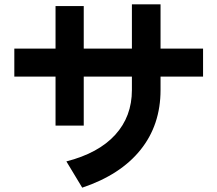

<svg xmlns="http://www.w3.org/2000/svg" viewBox="-20 -731 1002 885"><path d="M720 -316Q720 -155 627.5 -40Q535 75 359 134L286 13Q434 -25 511 -109.5Q588 -194 588 -316V-378H366V-152H236V-378H46V-507H236V-703H366V-507H588V-711H720V-507H916V-378H720Z"/></svg>

Font: Gmarket Sans TTF Bold
Style: Regular
Weight: 700
Designer: Creative Director : Sungho Lee; Art Director : Kiwoong Choi; Project Manager : Sori Yang, Jongwook Yoon; Font Designer :
Foundry: Sandoll Inc.
Version: Version 1.000;hotconv 1.0.109;makeotfexe 2.5.65596